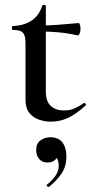

<svg xmlns="http://www.w3.org/2000/svg" viewBox="-20 -479 377 775"><path d="M185 12Q161 12 137.5 4Q114 -4 98.5 -23Q83 -42 83 -77V-303Q83 -325 78.5 -337Q74 -349 63 -353.5Q52 -358 32 -358Q28 -358 28 -366Q28 -374 32 -374Q79 -376 108.5 -396.5Q138 -417 150 -455Q151 -459 158 -459Q165 -459 165 -455V-110Q165 -69 185.5 -51Q206 -33 239 -33Q263 -33 283.5 -42.5Q304 -52 318 -63Q321 -65 325 -60.5Q329 -56 325 -53Q288 -19 255.5 -3.5Q223 12 185 12ZM294 -336Q254 -345 216.5 -348.5Q179 -352 136 -352V-376Q177 -376 215.5 -379Q254 -382 298 -386Q300 -386 302.5 -379Q305 -372 305 -362Q305 -353 301.5 -344Q298 -335 294 -336ZM178 275Q174 277 170.5 273Q167 269 170 266Q190 250 203.5 231Q217 212 217 191Q217 168 209 159.5Q201 151 189 149L213 134Q214 155 203 166Q192 177 171 177Q151 177 138.5 163Q126 149 126 126Q126 100 143.5 87.5Q161 75 183 75Q216 75 232 96Q248 117 248 153Q248 193 228 222Q208 251 178 275Z"/></svg>

Font: Cormorant Garamond Light SemiBold
Style: Regular
Weight: 600
Version: Version 4.001